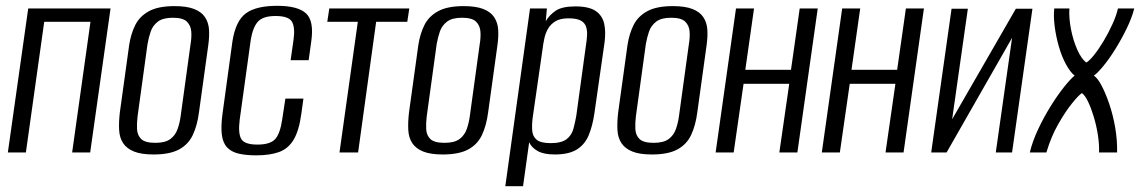

<svg xmlns="http://www.w3.org/2000/svg" viewBox="-20 -524 3919 660"><path d="M7 0 77 -495H360L290 0H228L291 -449H132L69 0Z M508 7Q466 7 441 -3Q416 -13 403.5 -31.5Q391 -50 389.5 -77Q388 -104 392 -138L424 -369Q430 -408 445 -438Q460 -468 492 -485.5Q524 -503 580 -503Q622 -503 647.5 -493Q673 -483 685 -464.5Q697 -446 698.5 -422Q700 -398 696 -369L664 -138Q658 -92 642.5 -59.5Q627 -27 595 -10Q563 7 508 7ZM514 -33Q548 -33 565.5 -46Q583 -59 590.5 -80.5Q598 -102 601 -125L635 -372Q639 -395 637.5 -415.5Q636 -436 622.5 -449.5Q609 -463 574 -463Q540 -463 522.5 -449.5Q505 -436 498 -415.5Q491 -395 487 -372L453 -125Q450 -102 451 -80.5Q452 -59 465.5 -46Q479 -33 514 -33Z M861 10Q825 10 800 4Q775 -2 760.5 -17.5Q746 -33 742.5 -61.5Q739 -90 745 -134L779 -382Q790 -452 825 -478Q860 -504 933 -504Q1004 -504 1032 -478Q1060 -452 1050 -382L1041 -317H979L989 -387Q995 -430 983.5 -449.5Q972 -469 927 -469Q884 -469 866.5 -449.5Q849 -430 842 -387L804 -113Q798 -65 809.5 -46Q821 -27 865 -27Q909 -27 926 -46Q943 -65 950 -113L961 -185H1023L1016 -134Q1008 -75 989.5 -44Q971 -13 939.5 -1.5Q908 10 861 10Z M1147 0 1210 -449H1105L1112 -495H1387L1380 -449H1273L1211 0Z M1502 7Q1460 7 1435 -3Q1410 -13 1397.5 -31.5Q1385 -50 1383.5 -77Q1382 -104 1386 -138L1418 -369Q1424 -408 1439 -438Q1454 -468 1486 -485.5Q1518 -503 1574 -503Q1616 -503 1641.5 -493Q1667 -483 1679 -464.5Q1691 -446 1692.5 -422Q1694 -398 1690 -369L1658 -138Q1652 -92 1636.5 -59.5Q1621 -27 1589 -10Q1557 7 1502 7ZM1508 -33Q1542 -33 1559.5 -46Q1577 -59 1584.5 -80.5Q1592 -102 1595 -125L1629 -372Q1633 -395 1631.5 -415.5Q1630 -436 1616.5 -449.5Q1603 -463 1568 -463Q1534 -463 1516.5 -449.5Q1499 -436 1492 -415.5Q1485 -395 1481 -372L1447 -125Q1444 -102 1445 -80.5Q1446 -59 1459.5 -46Q1473 -33 1508 -33Z M1717 116 1802 -495H1860L1856 -451Q1868 -472 1890 -487Q1912 -502 1958 -502Q2005 -502 2028 -486Q2051 -470 2057 -442Q2063 -414 2058 -377L2023 -133Q2017 -92 2004 -60Q1991 -28 1963.5 -10.5Q1936 7 1887 7Q1849 7 1828 -5Q1807 -17 1799 -35L1778 116ZM1873 -32Q1910 -32 1927.5 -45.5Q1945 -59 1951 -81Q1957 -103 1961 -126L1994 -367Q1997 -385 1998 -402Q1999 -419 1994.5 -432.5Q1990 -446 1976 -453.5Q1962 -461 1934 -461Q1906 -461 1889.5 -451Q1873 -441 1864 -425.5Q1855 -410 1851 -391Q1847 -372 1845 -355L1811 -119Q1808 -95 1809.5 -75Q1811 -55 1825 -43.5Q1839 -32 1873 -32Z M2221 7Q2179 7 2154 -3Q2129 -13 2116.5 -31.5Q2104 -50 2102.5 -77Q2101 -104 2105 -138L2137 -369Q2143 -408 2158 -438Q2173 -468 2205 -485.5Q2237 -503 2293 -503Q2335 -503 2360.5 -493Q2386 -483 2398 -464.5Q2410 -446 2411.5 -422Q2413 -398 2409 -369L2377 -138Q2371 -92 2355.5 -59.5Q2340 -27 2308 -10Q2276 7 2221 7ZM2227 -33Q2261 -33 2278.5 -46Q2296 -59 2303.5 -80.5Q2311 -102 2314 -125L2348 -372Q2352 -395 2350.5 -415.5Q2349 -436 2335.5 -449.5Q2322 -463 2287 -463Q2253 -463 2235.5 -449.5Q2218 -436 2211 -415.5Q2204 -395 2200 -372L2166 -125Q2163 -102 2164 -80.5Q2165 -59 2178.5 -46Q2192 -33 2227 -33Z M2440 0 2510 -495H2572L2542 -284H2699L2729 -495H2791L2721 0H2659L2693 -236H2536L2502 0Z M2805 0 2875 -495H2937L2907 -284H3064L3094 -495H3156L3086 0H3024L3058 -236H2901L2867 0Z M3181 0 3251 -494H3307L3253 -114L3472 -494H3529L3459 0H3403L3459 -394Q3402 -295 3346.5 -197Q3291 -99 3234 0Z M3520 0Q3529 -38 3548.5 -79.5Q3568 -121 3592 -159.5Q3616 -198 3638.5 -226Q3661 -254 3674 -264Q3659 -276 3644.5 -302.5Q3630 -329 3620 -363.5Q3610 -398 3605.5 -433Q3601 -468 3604 -495H3656Q3654 -462 3661.5 -423.5Q3669 -385 3683 -353.5Q3697 -322 3714 -309Q3724 -314 3740.5 -334.5Q3757 -355 3774 -383.5Q3791 -412 3804.5 -442Q3818 -472 3823 -495H3879Q3871 -463 3853 -426Q3835 -389 3813.5 -354.5Q3792 -320 3771.5 -295.5Q3751 -271 3740 -264Q3752 -257 3766 -231Q3780 -205 3793 -167Q3806 -129 3813.5 -85.5Q3821 -42 3820 0H3758Q3759 -28 3754 -60Q3749 -92 3740 -122Q3731 -152 3720.5 -174Q3710 -196 3699 -204Q3687 -196 3664.5 -168Q3642 -140 3617.5 -97Q3593 -54 3577 0Z"/></svg>

Font: Alumni Sans
Style: Italic
Weight: 400
Italic angle: -8°
Version: Version 1.016